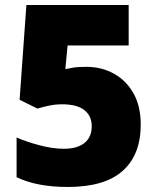

<svg xmlns="http://www.w3.org/2000/svg" viewBox="-20 -734 626 764"><path d="M324 -468Q384 -468 433 -441Q482 -414 511 -363Q540 -312 540 -238Q540 -118 468 -54Q396 10 250 10Q126 10 46 -29V-187Q84 -170 137 -156Q190 -142 234 -142Q287 -142 316 -165Q345 -188 345 -232Q345 -273 315.5 -296Q286 -319 227 -319Q200 -319 174.5 -313.5Q149 -308 129 -302L58 -337L85 -714H492V-553H249L240 -459Q256 -462 272.5 -465Q289 -468 324 -468Z"/></svg>

Font: Noto Sans Khmer UI Black
Style: Regular
Weight: 900
Designer: Danh Hong and the Monotype Design Team
Foundry: Monotype Imaging Inc.
Version: Version 2.002; ttfautohint (v1.8.4.7-5d5b)